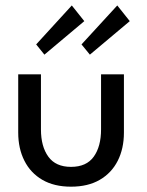

<svg xmlns="http://www.w3.org/2000/svg" viewBox="-20 -690 552 722"><path d="M134 -203.5Q134 -139 161.8 -100.8Q189.5 -62.5 247 -62.5Q305 -62.5 332.5 -100.8Q360 -139 360 -203.5V-410.5H446V-191.5Q446 -131.5 422.8 -85.5Q399.5 -39.5 355.2 -13.8Q311 12 247 12Q183.5 12 139.2 -13.8Q95 -39.5 71.8 -85.5Q48.5 -131.5 48.5 -191.5V-410.5H134ZM318 -484.5 286.5 -523 421 -669.5 468 -610.5ZM147 -484.5 116 -523 250 -669.5 297 -610.5Z"/></svg>

Font: League Spartan Thin
Style: Regular
Weight: 400
Version: Version 2.002